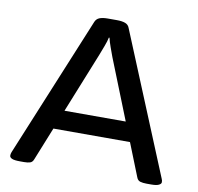

<svg xmlns="http://www.w3.org/2000/svg" viewBox="-79 -784 892 867"><g transform="rotate(10 367.5 -350.0)"><path d="M68 2Q41 2 30.5 -3Q20 -8 20 -16Q20 -20 20.5 -23.5Q21 -27 23 -32L289 -677Q295 -691 309 -696.5Q323 -702 347 -702H388Q412 -702 426.5 -696.5Q441 -691 446 -677L712 -31Q714 -27 714.5 -23.5Q715 -20 715 -16Q715 -9 704.5 -3.5Q694 2 670 2H648Q631 2 619 -1.5Q607 -5 602 -19L397 -534Q390 -553 381.5 -576.5Q373 -600 369 -618H366Q363 -602 354 -578.5Q345 -555 337 -534L130 -19Q125 -5 114 -1.5Q103 2 87 2ZM156 -170V-258H573V-170Z"/></g></svg>

Font: Asap Expanded Medium
Style: Regular
Weight: 500
Width: 7
Designer: Pablo Cosgaya
Foundry: Omnibus-Type
Version: Version 3.001